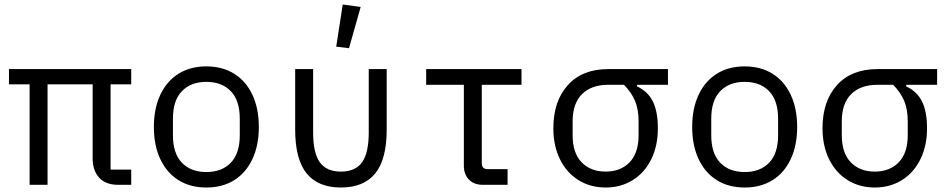

<svg xmlns="http://www.w3.org/2000/svg" viewBox="-20 -824 4240 856"><path d="M112 -448H20V-516H565V-448H473V-68H565V0H507Q451 0 422 -32Q393 -64 393 -118V-448H192V0H112Z M666 -258Q666 -340 694.5 -401Q723 -462 775.5 -495Q828 -528 900 -528Q972 -528 1024.5 -495Q1077 -462 1105.5 -401Q1134 -340 1134 -258Q1134 -176 1105.5 -115Q1077 -54 1024.5 -21Q972 12 900 12Q828 12 775.5 -21Q723 -54 694.5 -115Q666 -176 666 -258ZM1049 -221V-295Q1049 -376 1009 -417.5Q969 -459 900 -459Q831 -459 791 -417.5Q751 -376 751 -295V-221Q751 -140 791 -98.5Q831 -57 900 -57Q969 -57 1009 -98.5Q1049 -140 1049 -221Z M1376 -234Q1376 -143 1405.5 -101Q1435 -59 1500 -59Q1565 -59 1594.5 -101Q1624 -143 1624 -234V-516H1704V-246Q1704 -114 1653 -51Q1602 12 1500 12Q1398 12 1347 -51Q1296 -114 1296 -246V-516H1376ZM1479 -616 1508 -804 1588 -793 1536 -609Z M2133 0Q2093 0 2070.5 -23.5Q2048 -47 2048 -85V-446H1880V-516H2305V-446H2128V-95Q2128 -83 2134.5 -76.5Q2141 -70 2153 -70H2243V0Z M2820 -446V-439Q2869 -416 2891 -371Q2913 -326 2913 -252Q2913 -174 2883.5 -114Q2854 -54 2801 -21Q2748 12 2680 12Q2612 12 2559 -21Q2506 -54 2476.5 -114Q2447 -174 2447 -252Q2447 -373 2511.5 -444.5Q2576 -516 2692 -516H2958V-446ZM2692 -446Q2617 -446 2575 -404.5Q2533 -363 2533 -283V-221Q2533 -142 2573 -100.5Q2613 -59 2680 -59Q2747 -59 2787 -100.5Q2827 -142 2827 -221V-283Q2827 -336 2811.5 -373.5Q2796 -411 2762 -446Z M3066 -258Q3066 -340 3094.5 -401Q3123 -462 3175.5 -495Q3228 -528 3300 -528Q3372 -528 3424.5 -495Q3477 -462 3505.5 -401Q3534 -340 3534 -258Q3534 -176 3505.5 -115Q3477 -54 3424.5 -21Q3372 12 3300 12Q3228 12 3175.5 -21Q3123 -54 3094.5 -115Q3066 -176 3066 -258ZM3449 -221V-295Q3449 -376 3409 -417.5Q3369 -459 3300 -459Q3231 -459 3191 -417.5Q3151 -376 3151 -295V-221Q3151 -140 3191 -98.5Q3231 -57 3300 -57Q3369 -57 3409 -98.5Q3449 -140 3449 -221Z M4020 -446V-439Q4069 -416 4091 -371Q4113 -326 4113 -252Q4113 -174 4083.5 -114Q4054 -54 4001 -21Q3948 12 3880 12Q3812 12 3759 -21Q3706 -54 3676.5 -114Q3647 -174 3647 -252Q3647 -373 3711.5 -444.5Q3776 -516 3892 -516H4158V-446ZM3892 -446Q3817 -446 3775 -404.5Q3733 -363 3733 -283V-221Q3733 -142 3773 -100.5Q3813 -59 3880 -59Q3947 -59 3987 -100.5Q4027 -142 4027 -221V-283Q4027 -336 4011.5 -373.5Q3996 -411 3962 -446Z"/></svg>

Font: iA Writer Quattro V
Style: Regular
Weight: 400
Designer: Mike Abbink, Paul van der Laan, Pieter van Rosmalen, Oliver Reichenstein
Foundry: Information Architects Inc.
Version: Version 2.000